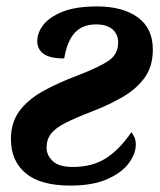

<svg xmlns="http://www.w3.org/2000/svg" viewBox="-20 -568 497 598"><path d="M199 10Q106 10 60 -28.5Q14 -67 14 -135Q14 -186 40 -221.5Q66 -257 113 -283.5Q160 -310 222 -333Q289 -359 318.5 -379Q348 -399 348 -436Q348 -461 330.5 -476.5Q313 -492 279 -492Q237 -492 213 -466Q189 -440 180 -386Q135 -386 115.5 -400.5Q96 -415 96 -440Q96 -466 115 -490.5Q134 -515 175 -531.5Q216 -548 282 -548Q362 -548 409 -514Q456 -480 456 -414Q456 -361 430.5 -326Q405 -291 363 -266.5Q321 -242 272 -223Q217 -202 184.5 -185.5Q152 -169 138.5 -151Q125 -133 125 -108Q125 -85 144 -66.5Q163 -48 207 -48Q268 -48 310.5 -75.5Q353 -103 389 -156Q394 -151 398.5 -141Q403 -131 403 -118Q403 -89 381 -59.5Q359 -30 314 -10Q269 10 199 10Z"/></svg>

Font: Noto Serif SemiCondensed
Style: Bold Italic
Weight: 700
Width: 4
Italic angle: -12°
Designer: Monotype Design Team
Foundry: Monotype Imaging Inc.
Version: Version 2.014